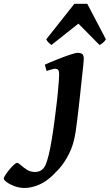

<svg xmlns="http://www.w3.org/2000/svg" viewBox="-213 -731 570 996"><path d="M221.7 -424.8Q221.7 -417 219 -392.1Q216.3 -367.2 212.9 -335.7Q209.5 -304.2 206.3 -275.4Q203.1 -246.6 201.7 -231Q197.8 -197.3 192.6 -150.6Q187.5 -104 178.7 -43.5Q168.5 21.5 144.5 68.1Q120.6 114.7 91.6 146.7Q62.5 178.7 35.6 199.7Q9.3 220.7 -23.7 232.4Q-56.6 244.1 -85 244.1Q-112.3 244.1 -137.2 234.9Q-162.1 225.6 -177.7 214.1Q-193.4 202.6 -193.4 195.8Q-193.4 189.5 -184.8 176.3Q-176.3 163.1 -164.3 148.7Q-152.3 134.3 -141.1 124Q-129.9 113.8 -125 113.8Q-117.7 113.8 -104.7 125.7Q-91.8 137.7 -73.2 149.4Q-54.7 161.1 -31.7 161.1Q7.3 161.1 23.7 123.5Q40 85.9 55.2 -5.4Q66.9 -77.6 73.7 -135Q80.6 -192.4 84 -220.2Q85.4 -236.3 87.9 -261Q90.3 -285.6 92 -308.6Q93.8 -331.5 93.8 -341.8Q93.8 -364.3 88.1 -369.4Q82.5 -374.5 73.7 -374.5Q68.4 -374.5 57.4 -371.6Q46.4 -368.7 37.6 -365.7Q28.8 -362.8 28.8 -362.8L19.5 -395.5Q47.4 -408.2 83 -422.4Q118.7 -436.5 148.9 -446.8Q179.2 -457 190.4 -457Q204.1 -457 212.9 -451.2Q221.7 -445.3 221.7 -424.8ZM336.4 -526.9Q330.1 -516.6 320.6 -508.8Q311 -501 303.2 -497.6L193.8 -608.4L53.7 -497.6Q49.3 -500.5 40.5 -508.5Q31.7 -516.6 26.9 -526.9L172.9 -711.4H239.7Z"/></svg>

Font: Gentium Plus
Style: Bold Italic
Weight: 700
Italic angle: -8°
Designer: Victor Gaultney, Annie Olsen, Iska Routamaa, Becca Hirsbrunner
Foundry: SIL International
Version: Version 6.101